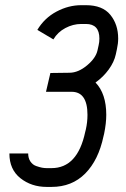

<svg xmlns="http://www.w3.org/2000/svg" viewBox="-20 -716 490 748"><path d="M367.2 -565.9Q367.2 -622.6 314.9 -622.6H296.4Q264.6 -622.6 234.6 -606.7Q204.6 -590.8 188 -562.5L125.5 -599.6Q153.3 -646 200.2 -670.9Q247.1 -695.8 296.4 -695.8H314.9Q379.4 -695.8 409.9 -658.2Q440.4 -620.6 440.4 -565.9Q440.4 -546.4 435.5 -524.4L431.2 -504.4Q424.8 -474.6 403.6 -445.3Q382.3 -416 352.1 -394.5Q394 -351.1 394 -268.6Q394 -235.8 385.7 -195.3L383.3 -185.5Q363.8 -92.3 312 -40Q260.3 12.2 180.7 12.2H162.1Q102.5 12.2 59.6 -21.7Q16.6 -55.7 16.6 -118.2H89.8Q89.8 -99.6 98.4 -86.9Q106.9 -74.2 120.6 -69.3Q134.3 -64.5 143.8 -62.7Q153.3 -61 162.1 -61H180.7Q282.2 -61 312 -202.1L314.5 -211.9Q320.8 -240.2 320.8 -268.6Q320.8 -358.4 258.8 -358.4H159.2L176.3 -431.6L251.5 -432.6Q285.6 -433.1 319.6 -461.7Q353.5 -490.2 359.9 -520L364.3 -540Q367.2 -551.8 367.2 -565.9Z"/></svg>

Font: Anka/Coder Narrow
Style: Italic
Weight: 400
Width: 3
Italic angle: -12°
Monospace: yes
Version: Version 001.100